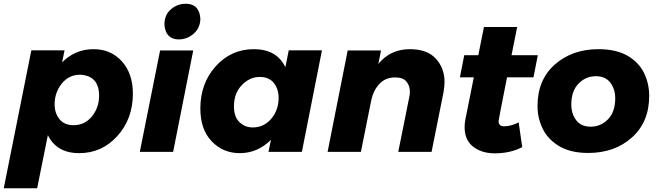

<svg xmlns="http://www.w3.org/2000/svg" viewBox="-40 -809 3503 1023"><path d="M158 194H-20L127 -541H304L291 -477Q361 -547 458 -547Q551 -547 609.5 -482Q668 -417 668 -310Q668 -176 585.5 -84.5Q503 7 382 7Q262 7 215 -89ZM352 -142Q412 -142 450 -189Q488 -236 488 -299Q488 -405 388 -411Q327 -411 289 -363.5Q251 -316 251 -253Q251 -206 277 -174Q303 -142 352 -142Z M912.5 -599Q843 -599 836 -677Q836 -730 870.8 -759.5Q905.5 -789 949.5 -789Q1021.5 -789 1027.5 -711Q1027.5 -661 992.5 -630Q957.5 -599 912.5 -599ZM882.5 0H705L813 -540H989.5Z M1237.5 7Q1148.5 7 1088 -56Q1027.5 -119 1027.5 -231Q1027.5 -365 1109.5 -456Q1191.5 -547 1312.5 -547Q1434.5 -547 1480.5 -451L1498.5 -541H1675.5L1568.5 0H1390.5L1403.5 -64Q1332.5 7 1237.5 7ZM1306.5 -130Q1366.5 -130 1405.5 -176.5Q1444.5 -223 1444.5 -287Q1444.5 -335 1419 -367Q1393.5 -399 1343.5 -399Q1290.5 -399 1248.5 -355.5Q1206.5 -312 1206.5 -242Q1206.5 -186 1236 -158Q1265.5 -130 1306.5 -130Z M2259.5 0H2082L2141 -293.5Q2144 -306.5 2144 -319.5Q2144 -351.5 2126 -374Q2108 -396.5 2065 -396.5Q2014 -396.5 1981.8 -362.2Q1949.5 -328 1938 -274.5L1883 0H1705.5L1812.5 -540H1990L1976 -468.5Q2040 -547 2144 -547Q2236.5 -547 2282.5 -496.2Q2328.5 -445.5 2328.5 -372.5Q2328.5 -351.5 2323.5 -319.5Z M2596.5 8Q2526.5 8 2481 -27.5Q2435.5 -63 2435.5 -131Q2435.5 -152 2439.5 -172L2484.5 -397H2410.5L2433.5 -515H2508.5L2538.5 -665H2715.5L2685.5 -515H2825.5L2802.5 -397H2661.5Q2616.5 -170 2616.5 -164Q2616.5 -136 2645.5 -136Q2682.5 -136 2723.5 -157L2742.5 -25Q2678.5 8 2596.5 8Z M3094 6Q3004 6 2944 -27.5Q2881.5 -63.5 2852.8 -120.5Q2824 -177.5 2824 -244Q2824 -384 2916.5 -465.5Q3009 -547 3149 -547Q3240 -547 3300 -514Q3362.5 -478.5 3390.8 -421.5Q3419 -364.5 3419 -298Q3419 -159 3327 -76.5Q3235 6 3094 6ZM3107 -134Q3161 -134 3199.5 -173.5Q3238 -213 3238 -285Q3238 -334 3212 -368.5Q3186 -403 3135 -403Q3081 -403 3042.5 -363.5Q3004 -324 3004 -252Q3004 -203 3030 -168.5Q3056 -134 3107 -134Z"/></svg>

Font: Argentum Sans
Style: Bold Italic
Weight: 700
Italic angle: -11°
Designer: Julieta Ulanovsky (font), Cristiano Sobral (main changes and remaster)
Foundry: Julieta Ulanovsky (font), Cristiano Sobral (main changes and remaster)
Version: Version 2.007;June 15, 2022;FontCreator 14.0.0.2814 64-bit; 